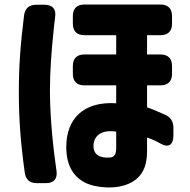

<svg xmlns="http://www.w3.org/2000/svg" viewBox="-20 -740 836 846"><path d="M461 86C524 86 575 65 602 26C621 -1 628 -34 628 -76V-134C649 -127 667 -119 688 -107C721 -88 744 -101 744 -141V-177C744 -205 732 -224 706 -235C675 -249 649 -260 628 -267V-364H688C720 -364 738 -382 738 -414V-450C738 -482 720 -500 688 -500H628V-585H688C720 -585 738 -603 738 -635V-670C738 -702 720 -720 688 -720H351C319 -720 301 -702 301 -670V-635C301 -603 319 -585 351 -585H492V-500H351C319 -500 301 -482 301 -450V-414C301 -382 319 -364 351 -364H492V-285C348 -294 272 -217 272 -92C272 4 317 52 372 72C402 83 437 86 461 86ZM63 -335C63 -220 70 -117 89 20C93 51 111 67 142 67H183C217 67 234 47 229 13C218 -62 200 -207 200 -341C200 -426 207 -518 215 -593C216 -609 220 -639 223 -666C228 -700 211 -719 177 -719H139C108 -719 90 -703 86 -672C70 -544 63 -449 63 -335ZM392 -100C394 -139 423 -170 492 -160V-87C492 -53 478 -47 465 -46C417 -42 390 -61 392 -100Z"/></svg>

Font: コーポレート・ロゴ（ラウンド）ver3 Bold
Style: Regular
Weight: 700
Designer: [KANA_main] LOGOTYPE.JP [Source Han Sans] Ryoko NISHIZUKA 西塚涼子 (kana, bopomofo & ideographs); Paul D. Hunt (Latin, Greek
Version: Version 12.001;FEAKit 1.0